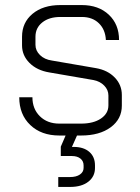

<svg xmlns="http://www.w3.org/2000/svg" viewBox="-20 -527 553 758"><path d="M461 -152V-110Q461 -57 417 -24.5Q373 8 300 8H284L264 53H271Q310 53 332.5 72.5Q355 92 355 126V136Q355 170 328.5 190.5Q302 211 257 211H210V172H256Q281 172 295.5 162Q310 152 310 136V126Q310 109 297.5 99Q285 89 264 89H220V52L239 8H214Q143 8 99.5 -33.5Q56 -75 56 -143H108Q108 -97 137.5 -68Q167 -39 214 -39H300Q349 -39 378.5 -59Q408 -79 408 -111V-150Q408 -172 391.5 -189Q375 -206 349 -211L175 -241Q126 -249 96.5 -278.5Q67 -308 67 -348V-382Q67 -438 108.5 -472.5Q150 -507 218 -507H303Q369 -507 409.5 -469Q450 -431 450 -369H398Q396 -410 370.5 -435Q345 -460 303 -460H218Q174 -460 147 -438.5Q120 -417 120 -382V-350Q120 -327 138 -309.5Q156 -292 185 -288L359 -258Q405 -250 433 -221Q461 -192 461 -152Z"/></svg>

Font: Bai Jamjuree Light
Style: Regular
Weight: 300
Designer: Katatrad Aksorn Co.,Ltd.
Foundry: Cadson Demak Co.,Ltd.
Version: Version 1.000; ttfautohint (v1.6)